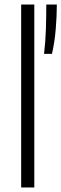

<svg xmlns="http://www.w3.org/2000/svg" viewBox="-20 -828 271 848"><path d="M73.5 0V-808H131.5V0ZM174.5 -590Q181 -643.5 182.8 -701.5Q184.5 -759.5 184.5 -808H231Q231 -757.5 226.2 -699.8Q221.5 -642 209.5 -590Z"/></svg>

Font: Encode Sans SemiCondensed Light
Style: Regular
Weight: 300
Width: 4
Designer: Multiple Designers
Foundry: Impallari Type
Version: Version 3.002